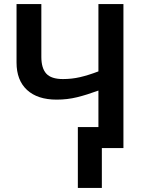

<svg xmlns="http://www.w3.org/2000/svg" viewBox="-20 -734 717 952"><path d="M592 0V-714H468V-380Q418 -361 377 -351.5Q336 -342 292 -342Q234 -342 209.5 -369Q185 -396 185 -452V-714H62V-424Q62 -336 114 -288Q166 -240 261 -240Q314 -240 362.5 -252Q411 -264 468 -285V-104H366V198H485V0Z"/></svg>

Font: Noto Sans Display Medium
Style: Regular
Weight: 500
Designer: Monotype Design Team
Foundry: Monotype Imaging Inc.
Version: Version 1.900